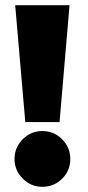

<svg xmlns="http://www.w3.org/2000/svg" viewBox="-20 -708 339 740"><path d="M77.5 -237.5 38.5 -688H248L209.5 -237.5ZM143 12Q99.5 12 67.8 -19.5Q36 -51 36 -95Q36 -139.5 67.5 -171.2Q99 -203 143 -203Q188 -203 219.5 -171.2Q251 -139.5 251 -95Q251 -50.5 219.5 -19.2Q188 12 143 12Z"/></svg>

Font: League Spartan Black
Style: Regular
Weight: 900
Foundry: The League of Moveable Type
Version: Version 2.002